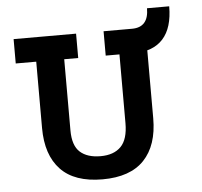

<svg xmlns="http://www.w3.org/2000/svg" viewBox="-50 -720 835 793"><g transform="rotate(-5 367.0 -324.0)"><path d="M574 -213Q574 -101 516.5 -40.5Q459 20 344 20Q228 20 170.5 -40.5Q113 -101 113 -213V-488H28V-589H287V-488H229V-193Q229 -130 259 -103Q289 -76 344 -76Q399 -76 428.5 -106Q458 -136 458 -203V-488H401V-589H574ZM519 -488V-589Q588 -589 588 -668H680Q680 -579 639 -533.5Q598 -488 519 -488Z"/></g></svg>

Font: Podkova
Style: Bold
Weight: 700
Designer: Ilya Yudin
Foundry: Cyreal (www.cyreal.org)
Version: Version 2.102; ttfautohint (v1.8.1.43-b0c9)